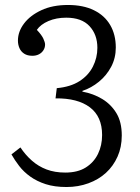

<svg xmlns="http://www.w3.org/2000/svg" viewBox="-20 -737 561 771"><path d="M247 14Q199 14 163.5 2.5Q128 -9 101.5 -28Q75 -47 57 -70.5Q39 -94 26 -117L62 -145Q82 -115 108 -92Q134 -69 167 -56.5Q200 -44 242 -44Q292 -44 324.5 -64.5Q357 -85 373.5 -119Q390 -153 390 -195Q390 -269 341 -306Q292 -343 203 -342L208 -383Q263 -388 299 -411Q335 -434 353 -469.5Q371 -505 371 -545Q371 -598 339.5 -632Q308 -666 246 -666Q206 -666 174.5 -652.5Q143 -639 128 -617Q147 -597 154 -582Q161 -567 161 -558Q161 -546 154.5 -535.5Q148 -525 136.5 -519Q125 -513 110 -513Q90 -513 77 -521.5Q64 -530 58 -544Q52 -558 52 -574Q52 -610 76.5 -642.5Q101 -675 146 -696Q191 -717 253 -717Q314 -717 357 -696Q400 -675 422.5 -636.5Q445 -598 445 -546Q445 -504 426.5 -469Q408 -434 377.5 -409Q347 -384 311 -372V-369Q355 -361 390.5 -339.5Q426 -318 447.5 -282.5Q469 -247 469 -193Q469 -146 452 -108Q435 -70 405.5 -43Q376 -16 335 -1Q294 14 247 14Z"/></svg>

Font: Literata 18pt Light
Style: Regular
Weight: 300
Designer: Latin by Veronika Burian and Jose Scaglione. Greek by Irene Vlachou. Cyrillic by Vera Evstafieva.
Foundry: TypeTogether
Version: Version 3.103;gftools[0.9.29]